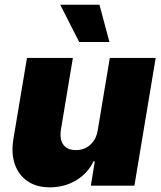

<svg xmlns="http://www.w3.org/2000/svg" viewBox="-20 -793 689 820"><path d="M397.7 -238.6 448.9 -545.5H644.9L554 0H367.9L384.9 -103.7H379.3Q354 -51.5 304.2 -22.2Q254.3 7.1 193.2 7.1Q136 7.1 97.7 -19.2Q59.3 -45.5 43.3 -91.6Q27.3 -137.8 36.9 -197.4L95.2 -545.5H291.2L240.1 -238.6Q234 -198.2 250.5 -175.1Q267 -152 304 -152Q340.6 -152 366.1 -175.1Q391.7 -198.2 397.7 -238.6ZM447.4 -613.6H318.2L237.2 -772.7H404.8Z"/></svg>

Font: Inter UI Black
Style: Italic
Weight: 900
Italic angle: -9.39999°
Designer: Rasmus Andersson
Foundry: rsms
Version: 3.2;8d6f07862